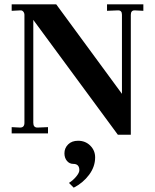

<svg xmlns="http://www.w3.org/2000/svg" viewBox="-20 -617 717 888"><path d="M525 6 134 -525V-49Q134 -27 153 -27L202 -29V0H34V-29L73 -27Q93 -27 93 -49V-548Q93 -557 87.5 -563.5Q82 -570 73 -569L34 -567V-597H240L544 -183V-549Q544 -569 527 -569H524L475 -567V-597H643V-567L604 -569H602Q585 -569 585 -548V6ZM321 251 299 229Q318 217 332.5 199.5Q347 182 347 170Q347 141 319 141Q301 141 289.5 127Q278 113 278 92Q278 68 295 51Q312 34 341 34Q375 34 397.5 56.5Q420 79 420 111Q420 154 392 191.5Q364 229 321 251Z"/></svg>

Font: UnnaBold
Style: Bold
Weight: 700
Designer: Jorge de Buen Unna
Foundry: Omnibus-Type
Version: Version 2.008;hotconv 1.0.109;makeotfexe 2.5.65596